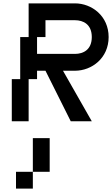

<svg xmlns="http://www.w3.org/2000/svg" viewBox="-20 -720 665 1140"><path d="M150 -500H100V-250H50V0H150V-250H200V-300H250L400 0H525L354 -300H425C525 -300 625 -375 625 -500C625 -625 525 -700 425 -700H150ZM75 400H175V300H75ZM175 300H275V100H175ZM200 -400V-500H250V-600H425C475 -600 525 -575 525 -500C525 -425 475 -400 425 -400Z"/></svg>

Font: LS-VG5000 Shifted
Style: Regular
Weight: 400
Designer: Justin Bihan, 2021
Foundry: Justin Bihan, 2021
Version: Version 1.000;Glyphs 3.1.2 (3151)